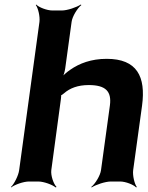

<svg xmlns="http://www.w3.org/2000/svg" viewBox="-20 -796 649 842"><path d="M369 -423C444 -423 470 -395 462 -334L423 -50C420 -26 397 11 380 24L382 26C400 14 442 0 466 0H507C531 0 566 14 577 26L580 24C570 11 561 -26 564 -50L603 -333C620 -460 581 -538 448 -538C380 -538 328 -518 288 -490C273 -480 255 -464 249 -455L253 -453C258 -463 264 -481 266 -496L294 -700C297 -724 320 -761 337 -774L334 -776C316 -764 275 -750 251 -750H210C186 -750 150 -764 139 -776L137 -774C147 -761 156 -724 153 -700L64 -50C61 -26 42 11 28 24L29 26C44 14 83 0 107 0H148C172 0 210 14 224 26L228 24C215 11 202 -26 205 -50L247 -361C248 -365 249 -380 247 -381L245 -377C247 -376 259 -385 261 -387C286 -409 321 -423 369 -423Z"/></svg>

Font: Asimov
Style: EdgeWideIt
Weight: 500
Designer: Google
Version: Version 2.000980: 2014